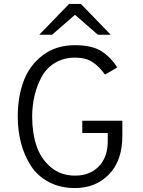

<svg xmlns="http://www.w3.org/2000/svg" viewBox="-20 -941 725 973"><path d="M476 -765 360 -866 244 -765H179L330 -921H390L541 -765ZM360 12Q285 12 227.5 -18.5Q170 -49 136.5 -101Q103 -153 86.5 -216Q70 -279 70 -350Q70 -450 99.5 -529.5Q129 -609 196 -660.5Q263 -712 360 -712Q446 -712 494 -681.5Q542 -651 574 -599L512 -563Q484 -603 449.5 -626Q415 -649 360 -649Q303 -649 259 -622.5Q215 -596 191 -551.5Q167 -507 155 -456Q143 -405 143 -350Q143 -269 164.5 -203.5Q186 -138 236.5 -94.5Q287 -51 360 -51Q436 -51 481 -98Q526 -145 526 -225V-267H397V-329H600V-252Q600 -127 532.5 -57.5Q465 12 360 12Z"/></svg>

Font: Overpass Light
Style: Regular
Weight: 300
Designer: Delve Withrington, Thomas Jockin
Foundry: Delve Fonts
Version: Version 3.000;DELV;Overpass